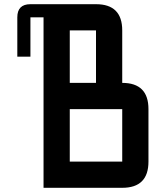

<svg xmlns="http://www.w3.org/2000/svg" viewBox="-20 -895 790 915"><path d="M312.5 -500H437.5V-750H312.5ZM312.5 -125H562.5V-375H312.5ZM437.5 -875Q562.5 -875 562.5 -750V-500Q687.5 -500 687.5 -375V-125Q687.5 0 562.5 0H187.5V-812.5H125V-625H62.5V-812.5Q62.5 -875 125 -875Z"/></svg>

Font: Oldtimer
Style: Regular
Weight: 400
Designer: GGBotNet
Foundry: GGBotNet
Version: 1.00